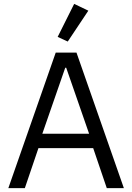

<svg xmlns="http://www.w3.org/2000/svg" viewBox="-20 -969 681 989"><path d="M435 -914 329 -755 277 -779 362 -949ZM618 0H530L460 -206H178L108 0H23L267 -698H374ZM439 -280 321 -620H316L198 -280Z"/></svg>

Font: Aneliza
Style: Regular
Weight: 400
Designer: Mike Abbink, Paul van der Laan, Pieter van Rosmalen
Foundry: Bold Monday
Version: Version 3.0